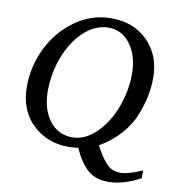

<svg xmlns="http://www.w3.org/2000/svg" viewBox="-91 -766 904 1006"><g transform="rotate(10 361.0 -263.5)"><path d="M722 111Q630 160 553 160Q482 160 440.5 122Q399 84 367 12Q363 12 344.5 14Q326 16 317 16Q202 16 124 -58Q46 -132 46 -259Q46 -364 92.5 -461.5Q139 -559 226.5 -623Q314 -687 421 -687Q542 -687 616 -611Q690 -535 690 -418Q690 -371 681 -323.5Q672 -276 650.5 -219.5Q629 -163 583 -110.5Q537 -58 471 -20Q506 45 534 73.5Q562 102 607 102Q649 102 722 69ZM577 -418Q577 -513 532 -574.5Q487 -636 416 -636Q344 -636 284 -579.5Q224 -523 191 -435.5Q158 -348 158 -254Q158 -159 203.5 -98Q249 -37 326 -37Q394 -37 453.5 -96Q513 -155 545 -242.5Q577 -330 577 -418Z"/></g></svg>

Font: Veleka
Style: Italic
Weight: 400
Italic angle: -12°
Designer: Stefan Peev, Context Ltd, 2016; SIL International, 1997-2014.
Foundry: Stefan Peev, Context Ltd, 2016
Version: Version 1.000